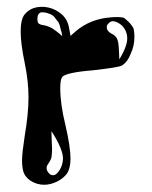

<svg xmlns="http://www.w3.org/2000/svg" viewBox="-20 -584 436 549"><path d="M127 -209C149.4 -174.8 160.2 -148.4 160.2 -129.9C159.2 -113.3 153.3 -98.6 142.6 -87.9C139.6 -85 135.7 -83 131.8 -83C127 -83 122.1 -85 119.1 -89.8C115.2 -93.8 113.3 -98.6 113.3 -103.5C113.3 -107.4 114.3 -110.4 115.2 -111.3C121.1 -120.1 125 -127 127 -132.8C127.9 -138.7 128.9 -146.5 128.9 -157.2C128.9 -160.2 127.9 -176.8 127 -209ZM297.9 -488.3C289.1 -493.2 285.2 -499 285.2 -505.9C285.2 -510.7 287.1 -514.6 291 -517.6C293.9 -521.5 298.8 -523.4 303.7 -523.4C311.5 -522.5 320.3 -518.6 329.1 -510.7C338.9 -500 343.8 -488.3 343.8 -473.6C343.8 -459 335.9 -438.5 321.3 -414.1C320.3 -442.4 319.3 -460.9 316.4 -468.8C314.5 -476.6 308.6 -483.4 297.9 -488.3ZM98.6 -548.8C106.4 -548.8 113.3 -547.9 120.1 -544.9C127 -543 131.8 -539.1 135.7 -535.2C139.6 -529.3 142.6 -525.4 146.5 -521.5C148.4 -517.6 151.4 -511.7 152.3 -504.9C154.3 -498 155.3 -493.2 156.2 -491.2C156.2 -489.3 157.2 -485.4 158.2 -480.5C146.5 -491.2 136.7 -498 130.9 -502C123 -506.8 115.2 -509.8 106.4 -511.7C97.7 -512.7 92.8 -514.6 89.8 -517.6C87.9 -519.5 86.9 -523.4 86.9 -530.3C86.9 -535.2 87.9 -540 89.8 -543C92.8 -546.9 95.7 -548.8 98.6 -548.8ZM177.7 -502.9C174.8 -521.5 166 -537.1 150.4 -547.9C135.7 -558.6 118.2 -564.5 99.6 -564.5C78.1 -564.5 61.5 -556.6 49.8 -542C43 -533.2 39.1 -516.6 39.1 -494.1C39.1 -470.7 43 -440.4 50.8 -403.3C57.6 -370.1 61.5 -337.9 61.5 -305.7C61.5 -272.5 57.6 -236.3 50.8 -196.3C45.9 -164.1 43 -140.6 43 -125C43 -105.5 45.9 -90.8 52.7 -81.1C59.6 -71.3 70.3 -63.5 85.9 -58.6C92.8 -56.6 99.6 -55.7 106.4 -55.7C118.2 -55.7 129.9 -58.6 142.6 -64.5C154.3 -70.3 164.1 -78.1 170.9 -86.9C177.7 -96.7 181.6 -111.3 181.6 -129.9C181.6 -152.3 176.8 -184.6 167 -226.6C157.2 -266.6 152.3 -301.8 152.3 -332C152.3 -348.6 154.3 -359.4 158.2 -364.3C165 -372.1 194.3 -378.9 244.1 -382.8C294.9 -388.7 323.2 -392.6 330.1 -397.5C338.9 -403.3 347.7 -414.1 353.5 -429.7C361.3 -446.3 364.3 -461.9 364.3 -477.5C364.3 -489.3 363.3 -498 361.3 -503.9C358.4 -508.8 354.5 -514.6 347.7 -521.5C341.8 -527.3 336.9 -531.2 334 -533.2C330.1 -534.2 324.2 -535.2 317.4 -535.2C308.6 -535.2 301.8 -535.2 294.9 -534.2C256.8 -531.2 223.6 -517.6 197.3 -495.1L181.6 -481.4Z"/></svg>

Font: Puffy Slushy
Style: Regular
Weight: 400
Designer: Intuisi Creative
Foundry: Intuisi Creative
Version: Version 001.000